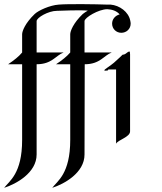

<svg xmlns="http://www.w3.org/2000/svg" viewBox="-35 -669 775 918"><path d="M246.1 -647C203.1 -644 148.9 -619.1 130.9 -602.1C85 -558.1 70.8 -520 70.8 -504.9V-418C55.2 -398.9 32.2 -380.9 3.9 -361.8H70.8V0C70.8 162.1 8.8 196.8 -15.1 229C42 210.9 140.1 157.2 140.1 69.8V-361.8C213.9 -361.8 231 -403.8 269 -418H140.1V-567.9C140.1 -585 196.8 -617.2 236.8 -617.2C252.9 -617.2 340.8 -622.1 384.8 -618.2C375 -612.8 367.2 -606.9 360.8 -602.1C314.9 -558.1 300.8 -520 300.8 -504.9V-418C284.2 -398.9 262.2 -380.9 232.9 -361.8H300.8V0C300.8 162.1 238.8 196.8 214.8 229C272 210.9 369.1 157.2 369.1 69.8C369.1 -92.8 370.1 -192.9 370.1 -361.8C443.8 -361.8 460.9 -403.8 499 -418H369.1V-567.9C369.1 -585 437 -625 478 -625C500 -624 522.9 -617.2 537.1 -600.1C517.1 -595.2 501 -578.1 501 -556.2C501 -530.8 521 -512.2 544.9 -512.2C569.8 -512.2 589.8 -530.8 589.8 -556.2C589.8 -564 585.9 -580.1 583 -585.9C566.9 -624 521 -650.9 476.1 -647C425.8 -648.9 291 -650.9 246.1 -647ZM584 -422.9C579.1 -422.9 571.8 -417 566.9 -413.1C562 -408.2 550.8 -407.2 550.8 -407.2C550.8 -407.2 529.8 -386.2 509.8 -369.1C490.2 -352.1 463.9 -337.9 463.9 -333C463.9 -329.1 475.1 -332 479 -332C481.9 -332 482.9 -336.9 482.9 -336.9H520V18.1C529.8 -1 586.9 -13.2 586.9 -41V-384.8C586.9 -397.9 587.9 -422.9 584 -422.9Z"/></svg>

Font: Pierce
Style: Roman
Weight: 500
Version: Version 0.2.0